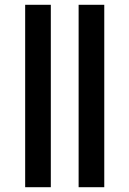

<svg xmlns="http://www.w3.org/2000/svg" viewBox="-20 -781 540 801"><path d="M85 0V-761H192V0ZM308 0V-761H415V0Z"/></svg>

Font: Noto Sans Mono ExtraCondensed
Style: Bold
Weight: 700
Width: 2
Designer: Monotype Design Team
Foundry: Monotype Imaging Inc.
Version: Version 2.014